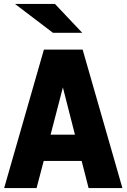

<svg xmlns="http://www.w3.org/2000/svg" viewBox="-20 -951 640 971"><path d="M1 0 202 -700H398L599 0H428L393 -137H201L165 0ZM236 -270H359L298 -509ZM248 -785 56 -931H258L396 -785Z"/></svg>

Font: Red Hat Mono
Style: Regular
Weight: 300
Monospace: yes
Designer: Pentagram, MCKL
Foundry: Pentagram, MCKL
Version: Version 1.023